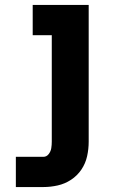

<svg xmlns="http://www.w3.org/2000/svg" viewBox="-20 -550 472 775"><path d="M44 205H155Q184 205 213 198.5Q242 192 267 175.5Q292 159 308.5 134.5Q325 110 331.5 81Q338 52 338 22V-530H112V-408H189V22Q189 35 187 48Q185 61 176.5 72Q168 83 155 83H44Z"/></svg>

Font: Iosevka Sparkle Heavy
Style: Regular
Weight: 900
Designer: Belleve Invis
Foundry: Belleve Invis
Version: Version 4.5.0; ttfautohint (v1.8.3)